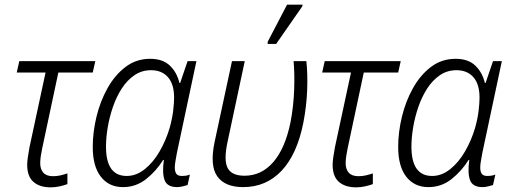

<svg xmlns="http://www.w3.org/2000/svg" viewBox="-20 -795 2214 826"><path d="M198 11Q151 11 124 -12.5Q97 -36 97 -86Q97 -100 100 -120Q103 -140 107 -162L176 -483H52L63 -532H390L379 -483H231L162 -159Q158 -140 155.5 -123.5Q153 -107 153 -93Q153 -67 166.5 -52Q180 -37 208 -37Q225 -37 240 -40.5Q255 -44 270 -49V-3Q257 2 237.5 6.5Q218 11 198 11Z M509 10Q449 10 414 -34.5Q379 -79 379 -163Q379 -226 395 -292.5Q411 -359 442.5 -415.5Q474 -472 520 -507Q566 -542 626 -542Q680 -542 710.5 -513Q741 -484 752 -438H755L787 -532H825L741 -137Q738 -119 735 -103Q732 -87 732 -74Q732 -57 738.5 -47.5Q745 -38 763 -38Q770 -38 778.5 -39Q787 -40 797 -44L787 1Q778 4 765 7Q752 10 742 10Q699 10 688 -20.5Q677 -51 685 -107H682Q652 -59 608.5 -24.5Q565 10 509 10ZM525 -38Q566 -38 602.5 -67Q639 -96 666.5 -143.5Q694 -191 710 -245Q721 -285 725 -318.5Q729 -352 729 -375Q729 -433 702.5 -463Q676 -493 630 -493Q590 -493 558.5 -471.5Q527 -450 504 -414.5Q481 -379 466 -335.5Q451 -292 443.5 -247.5Q436 -203 436 -164Q436 -38 525 -38Z M1026 10Q948 10 915 -36Q882 -82 903 -183L978 -532H1033L959 -185Q942 -107 959 -73Q976 -39 1032 -39Q1105 -39 1156 -98Q1207 -157 1230 -270Q1243 -339 1245.5 -408.5Q1248 -478 1243 -532H1298Q1304 -478 1301.5 -408.5Q1299 -339 1285 -267Q1258 -131 1191.5 -60.5Q1125 10 1026 10ZM1131 -606 1132 -616 1215 -775H1282L1280 -767L1168 -606Z M1512 11Q1465 11 1438 -12.5Q1411 -36 1411 -86Q1411 -100 1414 -120Q1417 -140 1421 -162L1490 -483H1366L1377 -532H1704L1693 -483H1545L1476 -159Q1472 -140 1469.5 -123.5Q1467 -107 1467 -93Q1467 -67 1480.5 -52Q1494 -37 1522 -37Q1539 -37 1554 -40.5Q1569 -44 1584 -49V-3Q1571 2 1551.5 6.5Q1532 11 1512 11Z M1823 10Q1763 10 1728 -34.5Q1693 -79 1693 -163Q1693 -226 1709 -292.5Q1725 -359 1756.5 -415.5Q1788 -472 1834 -507Q1880 -542 1940 -542Q1994 -542 2024.5 -513Q2055 -484 2066 -438H2069L2101 -532H2139L2055 -137Q2052 -119 2049 -103Q2046 -87 2046 -74Q2046 -57 2052.5 -47.5Q2059 -38 2077 -38Q2084 -38 2092.5 -39Q2101 -40 2111 -44L2101 1Q2092 4 2079 7Q2066 10 2056 10Q2013 10 2002 -20.5Q1991 -51 1999 -107H1996Q1966 -59 1922.5 -24.5Q1879 10 1823 10ZM1839 -38Q1880 -38 1916.5 -67Q1953 -96 1980.5 -143.5Q2008 -191 2024 -245Q2035 -285 2039 -318.5Q2043 -352 2043 -375Q2043 -433 2016.5 -463Q1990 -493 1944 -493Q1904 -493 1872.5 -471.5Q1841 -450 1818 -414.5Q1795 -379 1780 -335.5Q1765 -292 1757.5 -247.5Q1750 -203 1750 -164Q1750 -38 1839 -38Z"/></svg>

Font: Noto Sans SemiCondensed Light
Style: Italic
Weight: 300
Width: 4
Italic angle: -12°
Designer: Monotype Design Team
Foundry: Monotype Imaging Inc.
Version: Version 2.013; ttfautohint (v1.8.4.7-5d5b)